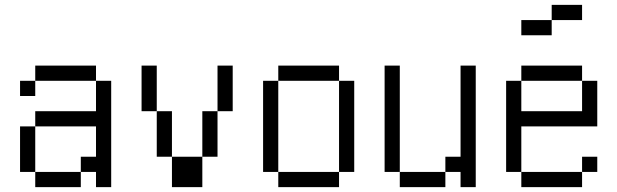

<svg xmlns="http://www.w3.org/2000/svg" viewBox="-20 -770 2540 790"><path d="M125 -62.5V0H312.5V-62.5ZM125 -62.5V-250H62.5V-62.5ZM375 -62.5V0H437.5V-437.5H375Q375 -437.5 375 -312.5H125V-250H375Q375 -250 375 -125H312.5V-62.5ZM125 -437.5H62.5V-375H125ZM125 -437.5H375V-500H125Z M687.5 -125Q687.5 -125 687.5 0H812.5Q812.5 0 812.5 -125ZM687.5 -125V-312.5H625V-125ZM812.5 -125H875V-312.5H812.5ZM625 -312.5V-500H562.5V-312.5ZM875 -312.5H937.5V-500H875Z M1125 -62.5V0H1375V-62.5ZM1125 -62.5Q1125 -62.5 1125 -437.5H1062.5Q1062.5 -437.5 1062.5 -62.5ZM1375 -62.5H1437.5Q1437.5 -62.5 1437.5 -437.5H1375Q1375 -437.5 1375 -62.5ZM1125 -437.5H1375V-500H1125Z M1625 -62.5V0H1812.5V-62.5ZM1625 -62.5V-500H1562.5V-62.5ZM1875 -62.5V0H1937.5Q1937.5 0 1937.5 -500H1875Q1875 -500 1875 -125H1812.5V-62.5Z M2437.5 -62.5V-125H2375V-62.5H2125V0H2375V-62.5ZM2375 -687.5V-750H2250V-687.5H2125V-625H2250V-687.5ZM2125 -62.5V-250H2437.5V-437.5H2375Q2375 -437.5 2375 -312.5H2125Q2125 -312.5 2125 -437.5H2062.5Q2062.5 -437.5 2062.5 -62.5ZM2125 -437.5H2375V-500H2125Z"/></svg>

Font: UnifontExMono
Style: Regular
Weight: 500
Version: Version 15.0.06